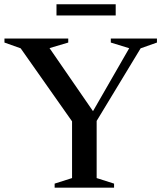

<svg xmlns="http://www.w3.org/2000/svg" viewBox="-30 -862 742 882"><path d="M65 -640 -9.5 -666.5V-685H283.5V-666.5L197.5 -641L414 -327L383.5 -327.5L563.5 -640.5L479 -666.5V-685H691V-666.5L616 -640L414 -306.5V-44L494 -18.5V0H221V-18.5L301 -44V-304.5ZM229.5 -791V-842.5H501.5V-791Z"/></svg>

Font: Newsreader 36pt Medium
Style: Regular
Weight: 500
Designer: Hugues Gentile
Foundry: Production Type
Version: Version 1.003